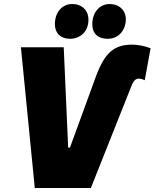

<svg xmlns="http://www.w3.org/2000/svg" viewBox="-20 -935 769 955"><path d="M459 -560C502 -672 547 -713 637 -713C662 -713 695 -708 729 -695L700 -536C691 -540 682 -544 670 -544C657 -544 645 -535 636 -513L432 0H153L84 -700H297L319 -201H328ZM328 -742C377 -742 420 -776 420 -837C420 -884 387 -915 339 -915C290 -915 253 -875 253 -815C253 -770 282 -742 328 -742ZM515 -742C578 -742 606 -795 606 -838C606 -884 573 -915 525 -915C476 -915 439 -874 439 -814C439 -769 467 -742 515 -742Z"/></svg>

Font: Fixel Text 20240404 Black
Style: Italic
Weight: 900
Width: 4
Italic angle: -10°
Designer: AlfaBravo + MacPaw
Foundry: Kyrylo Tkachov, Marchela Mozhyna, Serhii Makarenko, Maria Weinstein, Zakhar Kryvoshyya
Version: Version 1.211;Glyphs 3.2 (3225)